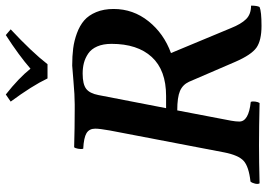

<svg xmlns="http://www.w3.org/2000/svg" viewBox="-152 -774 935 672"><g transform="rotate(-90 316.0 -438.5)"><path d="M318.8 -562 272.9 -325.2H315.9Q405.8 -325.2 451.9 -375.2Q498 -425.3 498 -516.1Q498 -545.4 489 -566.2Q480 -586.9 464.1 -597.7Q448.2 -608.4 431.2 -612.8Q414.1 -617.2 394 -617.2Q356.9 -617.2 340.8 -605Q324.7 -592.8 318.8 -562ZM265.1 -286.1 229 -97.2Q226.1 -81.1 226.1 -68.8Q226.1 -36.1 294.9 -28.8Q297.4 -22.5 295.9 -12.7Q294.4 -2.9 291 2Q205.1 0 144 0H142.1Q89.8 0 9.8 2Q6.3 -3.4 8.8 -13.9Q11.2 -24.4 16.1 -29.8Q68.4 -35.6 88.4 -53.7Q108.4 -71.8 118.2 -122.1L194.8 -522Q201.2 -557.6 201.2 -573.2Q201.2 -594.2 185.3 -603.8Q169.4 -613.3 130.9 -615.2Q128.9 -623 130.9 -633.3Q132.8 -643.6 136.2 -647Q204.6 -645 268.1 -645H286.1Q318.4 -645 367.4 -649.4Q416.5 -653.8 421.9 -653.8Q455.1 -653.8 481.9 -650.4Q508.8 -647 535.4 -637.2Q562 -627.4 580.1 -611.8Q598.1 -596.2 609.1 -569.8Q620.1 -543.5 620.1 -508.8Q620.1 -440.4 577.1 -386.7Q534.2 -333 465.8 -308.1L553.2 -98.1Q567.4 -62.5 584.5 -45.2Q601.6 -27.8 631.8 -27.8Q631.8 -6.8 627 2Q611.3 8.8 561 8.8Q509.8 8.8 484.6 -9Q459.5 -26.9 435.1 -83L365.2 -245.1Q355 -267.1 333 -276.6Q311 -286.1 265.1 -286.1ZM426.8 -740.2H377Q351.1 -794.4 295.9 -869.1L320.8 -886.2Q378.4 -840.8 411.1 -799.8Q457.5 -840.3 528.8 -886.2L548.8 -869.1Q468.8 -794.4 426.8 -740.2Z"/></g></svg>

Font: Common Serif SemiBold
Style: Italic
Weight: 600
Italic angle: -12°
Designer: Philipp H. Poll, Khaled Hosny
Foundry: Stefan Peev, Context Ltd.
Version: Version 1.026